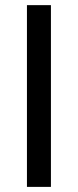

<svg xmlns="http://www.w3.org/2000/svg" viewBox="-20 -731 305 751"><path d="M85.4 0V-710.9H179.2V0Z"/></svg>

Font: RobotoFlex
Style: Regular
Weight: 400
Designer: Berlow after Robertson
Foundry: Google
Version: Version 2.136